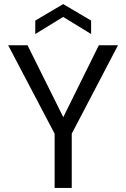

<svg xmlns="http://www.w3.org/2000/svg" viewBox="-20 -922 619 942"><path d="M248 0V-266L20 -700H115L304 -320H277L465 -700H559L332 -266V0ZM153 -755V-821L290 -902L427 -821V-755L290 -839Z"/></svg>

Font: DM Sans 16pt
Style: Regular
Weight: 400
Version: Version 4.004;gftools[0.9.30]